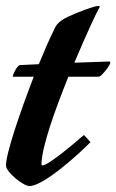

<svg xmlns="http://www.w3.org/2000/svg" viewBox="-74 -596 389 643"><path d="M25 27C71 27 186 -76 229 -120C222 -128 213 -138 207 -144C184 -124 89 -42 68 -42C66 -42 65 -43 65 -45C65 -102 109 -225 155 -339H252C258 -339 262 -341 263 -342C277 -354 305 -390 292 -390L175 -386C214 -479 251 -558 259 -571C260 -573 260 -574 260 -574C260 -576 258 -576 255 -576C241 -576 183 -554 154 -540C115 -522 111 -505 104 -490C91 -464 74 -425 56 -381L-8 -378C-18 -374 -31 -347 -31 -340C-31 -339 -30 -339 -30 -339H39C-7 -220 -54 -82 -54 -42C-54 -20 3 27 25 27Z"/></svg>

Font: Yesteryear
Style: Regular
Weight: 400
Designer: Astigmatic (AOETI)
Foundry: Astigmatic (AOETI)
Version: Version 1.000